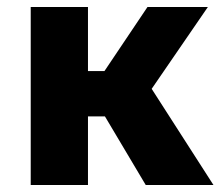

<svg xmlns="http://www.w3.org/2000/svg" viewBox="-20 -530 643 550"><path d="M397.5 0 239 -266.5 402.5 -510H575.5L414.5 -275.5L591.5 0ZM68 0V-510H232V-326.5H387.5V-196.5H232V0Z"/></svg>

Font: Geologica Roman
Style: Bold
Weight: 700
Designer: Sindre Bremnes, Frode Helland
Foundry: Monokrom Skriftforlag AS
Version: Version 1.010;gftools[0.9.28]